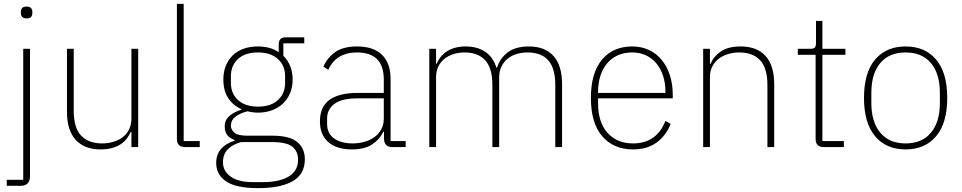

<svg xmlns="http://www.w3.org/2000/svg" viewBox="-20 -760 4971 992"><path d="M100 -508H135V149Q135 200 87 200H15V169H100ZM118 -665Q102 -665 95 -672.5Q88 -680 88 -691V-700Q88 -711 94.5 -718.5Q101 -726 117 -726Q133 -726 140 -718.5Q147 -711 147 -700V-691Q147 -680 140.5 -672.5Q134 -665 118 -665Z M659 -78H655Q648 -61 635.5 -44.5Q623 -28 604.5 -15.5Q586 -3 560 4.5Q534 12 500 12Q416 12 371 -37.5Q326 -87 326 -182V-508H361V-188Q361 -100 399 -59.5Q437 -19 508 -19Q537 -19 564.5 -27Q592 -35 613 -50.5Q634 -66 646.5 -90.5Q659 -115 659 -148V-508H694V0H659Z M937 0Q894 0 894 -42V-740H929V-31H1012V0Z M1555 63Q1555 140 1492.5 176Q1430 212 1313 212Q1199 212 1148 177Q1097 142 1097 83Q1097 38 1122 9.5Q1147 -19 1192 -33V-37Q1141 -54 1141 -106Q1141 -141 1166.5 -162Q1192 -183 1227 -193V-196Q1183 -216 1158.5 -254Q1134 -292 1134 -349Q1134 -388 1146.5 -419.5Q1159 -451 1182 -473.5Q1205 -496 1238 -508Q1271 -520 1312 -520Q1378 -520 1420 -490V-530Q1420 -567 1455 -567H1552V-536H1444V-472Q1467 -449 1479.5 -418Q1492 -387 1492 -349Q1492 -311 1479 -279.5Q1466 -248 1442.5 -225.5Q1419 -203 1386 -190.5Q1353 -178 1313 -178Q1298 -178 1285 -180Q1272 -182 1258 -185Q1217 -174 1195 -156Q1173 -138 1173 -111Q1173 -90 1191 -74.5Q1209 -59 1258 -59H1387Q1476 -59 1515.5 -26.5Q1555 6 1555 63ZM1520 65Q1520 22 1490.5 -2Q1461 -26 1385 -26H1226Q1184 -15 1158 10.5Q1132 36 1132 79Q1132 124 1172 152.5Q1212 181 1285 181H1340Q1380 181 1413 174Q1446 167 1470 153Q1494 139 1507 117Q1520 95 1520 65ZM1313 -209Q1379 -209 1416 -243Q1453 -277 1453 -331V-367Q1453 -421 1416 -455Q1379 -489 1313 -489Q1246 -489 1209.5 -455Q1173 -421 1173 -367V-331Q1173 -277 1210 -243Q1247 -209 1313 -209Z M2007 0Q1966 0 1964 -42V-79H1960Q1942 -40 1903 -14Q1864 12 1798 12Q1719 12 1676 -26Q1633 -64 1633 -133Q1633 -166 1643 -193Q1653 -220 1676.5 -239.5Q1700 -259 1737.5 -269.5Q1775 -280 1830 -280H1963V-348Q1963 -420 1928 -454.5Q1893 -489 1824 -489Q1717 -489 1676 -399L1651 -416Q1672 -463 1713 -491.5Q1754 -520 1825 -520Q1910 -520 1954 -476.5Q1998 -433 1998 -352V-31H2076V0ZM1801 -19Q1834 -19 1863.5 -27.5Q1893 -36 1915 -52Q1937 -68 1950 -92Q1963 -116 1963 -148V-252H1830Q1746 -252 1708 -223.5Q1670 -195 1670 -148V-120Q1670 -70 1706.5 -44.5Q1743 -19 1801 -19Z M2198 0V-508H2233V-430H2236Q2243 -448 2255.5 -464Q2268 -480 2286 -492.5Q2304 -505 2328.5 -512.5Q2353 -520 2386 -520Q2446 -520 2487 -492.5Q2528 -465 2545 -410H2548Q2562 -458 2602.5 -489Q2643 -520 2712 -520Q2796 -520 2840 -470.5Q2884 -421 2884 -326V0H2849V-321Q2849 -407 2813 -448Q2777 -489 2705 -489Q2676 -489 2649.5 -481Q2623 -473 2603 -457Q2583 -441 2571 -416.5Q2559 -392 2559 -360V0H2524V-321Q2524 -408 2487 -448.5Q2450 -489 2380 -489Q2351 -489 2324.5 -481Q2298 -473 2277.5 -457Q2257 -441 2245 -417Q2233 -393 2233 -361V0Z M3251 12Q3150 12 3091.5 -56Q3033 -124 3033 -254Q3033 -383 3090 -451.5Q3147 -520 3247 -520Q3294 -520 3332.5 -502Q3371 -484 3398.5 -451Q3426 -418 3441 -371.5Q3456 -325 3456 -268V-252H3070V-225Q3070 -178 3082 -140Q3094 -102 3117.5 -75Q3141 -48 3174.5 -33.5Q3208 -19 3251 -19Q3372 -19 3418 -135L3445 -120Q3422 -60 3373 -24Q3324 12 3251 12ZM3247 -489Q3205 -489 3172.5 -474.5Q3140 -460 3117 -433Q3094 -406 3082 -368Q3070 -330 3070 -284V-280H3418V-286Q3418 -332 3405.5 -369.5Q3393 -407 3370.5 -433.5Q3348 -460 3316.5 -474.5Q3285 -489 3247 -489Z M3613 0V-508H3648V-430H3651Q3666 -467 3703.5 -493.5Q3741 -520 3807 -520Q3891 -520 3935.5 -470.5Q3980 -421 3980 -326V0H3945V-320Q3945 -408 3907.5 -448.5Q3870 -489 3799 -489Q3770 -489 3742.5 -481Q3715 -473 3694 -457Q3673 -441 3660.5 -417Q3648 -393 3648 -361V0Z M4237 0Q4194 0 4194 -42V-477H4102V-508H4168Q4185 -508 4190.5 -515Q4196 -522 4196 -539V-652H4229V-508H4348V-477H4229V-31H4340V0Z M4659 12Q4559 12 4501.5 -56Q4444 -124 4444 -254Q4444 -385 4501.5 -452.5Q4559 -520 4659 -520Q4759 -520 4816.5 -452.5Q4874 -385 4874 -254Q4874 -124 4816.5 -56Q4759 12 4659 12ZM4659 -19Q4744 -19 4790 -74.5Q4836 -130 4836 -227V-281Q4836 -379 4790 -434Q4744 -489 4659 -489Q4574 -489 4528 -434Q4482 -379 4482 -281V-227Q4482 -130 4528 -74.5Q4574 -19 4659 -19Z"/></svg>

Font: IBM Plex Sans Arabic ExtLt
Style: Regular
Weight: 200
Designer: Mike Abbink, Paul van der Laan, Pieter van Rosmalen, Wael Morcos, Khajak Apelian
Foundry: Bold Monday
Version: Version 1.2